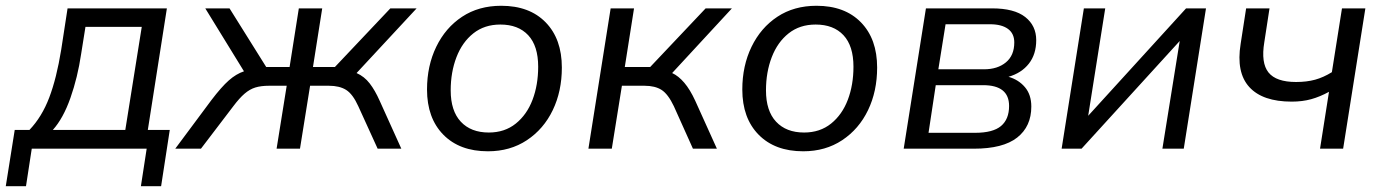

<svg xmlns="http://www.w3.org/2000/svg" viewBox="-53 -515 4791 665"><path d="M-33 130 -2 -65H49Q92 -110 117.5 -177Q143 -244 159 -343L181 -486H525L459 -65H535L505 130H435L455 0H57L37 130ZM130 -65H381L438 -422H243L228 -328Q216 -247 191 -176Q166 -105 130 -65Z M554 0 679 -168Q714 -214 739.5 -236.5Q765 -259 792 -268L658 -486H742L869 -283H950L982 -486H1063L1031 -283H1107L1299 -486H1390L1182 -262Q1209 -250 1227.5 -226Q1246 -202 1262 -166L1337 0H1255L1188 -147Q1169 -189 1146 -203.5Q1123 -218 1086 -218H1021L986 0H905L940 -218H879Q851 -218 831.5 -212Q812 -206 794 -190.5Q776 -175 755 -147L643 0Z M1637 9Q1539 9 1482.5 -48.5Q1426 -106 1426 -205Q1426 -287 1458 -353Q1490 -419 1547.5 -457Q1605 -495 1683 -495Q1781 -495 1837 -437.5Q1893 -380 1893 -281Q1893 -199 1861.5 -133.5Q1830 -68 1772 -29.5Q1714 9 1637 9ZM1640 -56Q1695 -56 1733.5 -87Q1772 -118 1791.5 -169.5Q1811 -221 1811 -284Q1811 -356 1776.5 -393Q1742 -430 1680 -430Q1625 -430 1586.5 -399.5Q1548 -369 1528 -317Q1508 -265 1508 -202Q1508 -131 1543 -93.5Q1578 -56 1640 -56Z M1985 0 2062 -486H2143L2111 -283H2199L2391 -486H2482L2275 -262Q2297 -252 2317 -228.5Q2337 -205 2355 -166L2430 0H2347L2281 -147Q2261 -189 2238.5 -203.5Q2216 -218 2179 -218H2101L2066 0Z M2729 9Q2631 9 2574.5 -48.5Q2518 -106 2518 -205Q2518 -287 2550 -353Q2582 -419 2639.5 -457Q2697 -495 2775 -495Q2873 -495 2929 -437.5Q2985 -380 2985 -281Q2985 -199 2953.5 -133.5Q2922 -68 2864 -29.5Q2806 9 2729 9ZM2732 -56Q2787 -56 2825.5 -87Q2864 -118 2883.5 -169.5Q2903 -221 2903 -284Q2903 -356 2868.5 -393Q2834 -430 2772 -430Q2717 -430 2678.5 -399.5Q2640 -369 2620 -317Q2600 -265 2600 -202Q2600 -131 2635 -93.5Q2670 -56 2732 -56Z M3077 0 3154 -486H3383Q3460 -486 3498 -456Q3536 -426 3536 -376Q3536 -327 3510.5 -294.5Q3485 -262 3440 -249Q3475 -239 3497 -213Q3519 -187 3519 -146Q3519 -77 3470 -38.5Q3421 0 3320 0ZM3197 -275H3355Q3402 -275 3431 -299Q3460 -323 3460 -368Q3460 -399 3438 -415Q3416 -431 3376 -431H3222ZM3163 -55H3324Q3386 -55 3414 -78.5Q3442 -102 3442 -148Q3442 -220 3352 -220H3188Z M3624 0 3701 -486H3775L3716 -114L4055 -486H4124L4047 0H3973L4033 -373L3693 0Z M4519 0 4550 -197Q4519 -180 4488.5 -171.5Q4458 -163 4421 -163Q4320 -163 4274 -213.5Q4228 -264 4244 -363L4263 -486H4344L4326 -369Q4314 -297 4340.5 -264Q4367 -231 4436 -231Q4473 -231 4502 -239Q4531 -247 4560 -265L4595 -486H4676L4599 0Z"/></svg>

Font: Nunito Sans
Style: Italic
Weight: 400
Italic angle: -9°
Designer: Vernon Adams
Foundry: Vernon Adams
Version: Version 3.006; ttfautohint (v1.8.3)